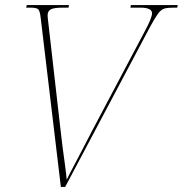

<svg xmlns="http://www.w3.org/2000/svg" viewBox="-20 -734 718 754"><path d="M140 -662Q137 -690 130.5 -697Q124 -704 101 -704H83L85 -714H251L249 -704H227Q191 -704 179 -697Q167 -690 167 -674Q167 -670 167.5 -664.5Q168 -659 169 -651L217 -230Q220 -201 225 -162.5Q230 -124 235 -88Q240 -52 242 -28Q252 -49 269 -81Q286 -113 305 -149.5Q324 -186 341 -219L549 -612Q577 -664 577 -682Q577 -704 531 -704H492L494 -714H678L676 -704H661Q637 -704 624.5 -700Q612 -696 600 -679.5Q588 -663 568 -626L236 0H219Z"/></svg>

Font: Noto Serif Display SemiCondensed Thin
Style: Italic
Weight: 100
Width: 4
Italic angle: -12°
Designer: Monotype Design Team
Foundry: Monotype Imaging Inc.
Version: Version 2.009